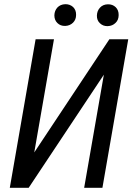

<svg xmlns="http://www.w3.org/2000/svg" viewBox="-20 -899 645 919"><path d="M240.2 -825.7C240.2 -810.5 245.1 -797.9 254.9 -788.6C264.2 -779.3 276.9 -774.4 292 -774.9C307.1 -775.4 319.8 -780.8 329.6 -790.5C339.4 -800.3 344.2 -812.5 344.2 -827.6C344.7 -842.8 339.8 -855.5 330.1 -865.2C319.8 -874.5 307.1 -879.4 292 -878.9C276.9 -878.4 264.2 -873 254.9 -863.3C245.6 -853 240.7 -840.8 240.2 -825.7ZM443.8 -824.7C443.4 -809.6 448.2 -796.9 458.5 -787.6C468.3 -778.3 480.5 -773.4 495.6 -773.9C510.7 -774.4 523.4 -779.8 533.2 -789.6C543 -798.8 547.9 -811.5 547.9 -826.7C548.3 -842.3 543.5 -855 533.7 -864.7C523.9 -874 511.2 -878.9 495.6 -878.4C480.5 -877.9 467.8 -872.6 458.5 -862.3C449.2 -852.1 444.3 -839.8 443.8 -824.7ZM593.8 -710.9H503.4L144 -169.4L238.3 -710.9H150.4L26.9 0H117.2L477.1 -541.5L382.8 0H470.2Z"/></svg>

Font: Roboto Condensed
Style: Italic
Weight: 400
Designer: Google
Version: Version 1.000;PS 001.000;hotconv 1.0.88;makeotf.lib2.5.64775